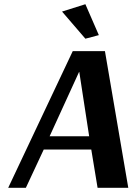

<svg xmlns="http://www.w3.org/2000/svg" viewBox="-20 -893 648 913"><path d="M326 -650H479L590 0H444L414 -182H188L103 0H19ZM357 -551H356L216 -245H404ZM275 -838 386 -873 450 -726 386 -709Z"/></svg>

Font: Arsenal
Style: Bold Italic
Weight: 700
Italic angle: -9°
Designer: Andrij Shevchenko
Foundry: Stairsfor.com
Version: Version 1.000